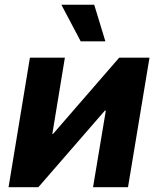

<svg xmlns="http://www.w3.org/2000/svg" viewBox="-20 -779 658 799"><path d="M512.7 0H367.2L420.4 -318.8H416.5L139.6 0H15.6L104.5 -539.1H250L197.8 -221.7H200.7L476.1 -539.1H602.1ZM315.9 -606.9 235.4 -759.3H372.1L418.5 -606.9Z"/></svg>

Font: Inter 18pt
Style: Bold Italic
Weight: 700
Italic angle: -9.3988°
Designer: Rasmus Andersson
Foundry: rsms
Version: Version 4.001;git-66647c0bb